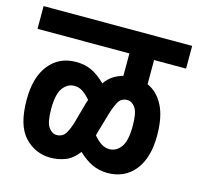

<svg xmlns="http://www.w3.org/2000/svg" viewBox="-88 -715 784 759"><g transform="rotate(15 304.0 -336.0)"><path d="M0 -529V-622H608V-529H477V-430Q518 -412 542 -366Q566 -320 566 -243Q566 -152 525 -101Q484 -50 414 -50Q379 -50 350 -64Q321 -78 294 -104Q270 -72 241 -61Q212 -50 181 -50Q118 -50 74.5 -96.5Q31 -143 31 -248Q31 -340 72 -391Q113 -442 182 -442Q219 -442 247 -428.5Q275 -415 303 -387Q319 -409 337.5 -420.5Q356 -432 376 -437V-529ZM336 -197Q334 -189 332 -182Q348 -163 363.5 -153Q379 -143 397 -143Q425 -143 444 -168.5Q463 -194 463 -256Q463 -310 449 -329.5Q435 -349 417 -349Q392 -349 380.5 -329.5Q369 -310 358 -273ZM134 -238Q134 -183 148 -163Q162 -143 181 -143Q205 -143 217.5 -162.5Q230 -182 240 -219L261 -295Q264 -302 266 -309Q249 -329 233.5 -339Q218 -349 200 -349Q172 -349 153 -323.5Q134 -298 134 -238Z"/></g></svg>

Font: Noto Sans Devanagari UI ExtraCondensed SemiBold
Style: Regular
Weight: 600
Width: 2
Designer: Jelle Bosma - Monotype Design Team
Foundry: Monotype Imaging Inc.
Version: Version 2.004; ttfautohint (v1.8.4.7-5d5b)